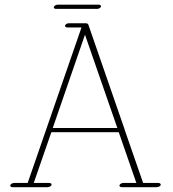

<svg xmlns="http://www.w3.org/2000/svg" viewBox="-20 -774 725 803"><path d="M205.1 -743.2C205.1 -739.3 209 -736.8 214.8 -736.8H385.7C393.1 -736.8 402.3 -741.2 402.3 -748C402.3 -752 398.4 -754.4 392.6 -754.4H221.7C214.4 -754.4 205.1 -750 205.1 -743.2ZM335.4 -628.9 470.7 -238.8H200.7ZM652.3 -2C652.3 -5.9 647.9 -8.8 642.1 -8.8H578.6L501 -232.4C501 -233.4 501 -233.9 500.5 -234.9L349.1 -671.9C348.1 -674.3 345.7 -675.8 342.3 -676.3C341.3 -676.3 340.3 -676.8 339.4 -676.8H268.1C261.2 -676.8 254.4 -672.9 252.4 -668C250.5 -663.1 254.9 -659.2 261.7 -659.2H320.8L95.7 -8.8H39.1C32.2 -8.8 22.9 -4.4 22.9 2.4C22.9 6.3 26.9 8.8 32.7 8.8H179.2C186 8.8 193.4 4.9 195.3 0C197.3 -4.9 192.4 -8.8 185.5 -8.8H121.1L194.8 -221.2H476.6L550.3 -8.8H495.6C488.8 -8.8 481.9 -4.9 480 0C478 4.9 482.4 8.8 489.3 8.8H635.7C642.6 8.8 652.3 4.4 652.3 -2Z"/></svg>

Font: WireWyrm
Style: Light
Weight: 200
Version: Version 001.000